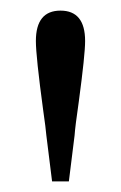

<svg xmlns="http://www.w3.org/2000/svg" viewBox="-20 -804 225 358"><path d="M77.1 -465.8 66.4 -551.8Q65.4 -564.5 60.5 -598.6Q46.9 -699.2 46.9 -727.5Q46.9 -784.2 92.8 -784.2Q138.7 -784.2 138.7 -727.5Q138.7 -702.1 127 -615.2Q120.1 -567.4 119.1 -551.8L108.4 -465.8Z"/></svg>

Font: Bpmf GenRyu Min R
Style: R
Weight: 400
Foundry: But Ko
Version: Version 1.320